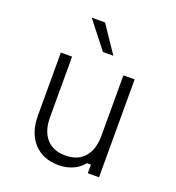

<svg xmlns="http://www.w3.org/2000/svg" viewBox="-151 -960 1001 1093"><g transform="rotate(20 350.0 -413.0)"><path d="M567 -593V0H499V-52H475Q451 -21 412 -3.5Q373 14 326 14Q231 14 175.5 -46.5Q120 -107 120 -212V-593H188V-227Q188 -143 228.5 -97Q269 -51 343 -51Q418 -51 458.5 -97Q499 -143 499 -227V-593ZM407 -678H344L217 -840H298Z"/></g></svg>

Font: Martian Mono ExtraLight
Style: Regular
Weight: 200
Monospace: yes
Designer: Roman Shamin
Foundry: Evil Martians
Version: Version 1.000; ttfautohint (v1.8.4.7-5d5b)